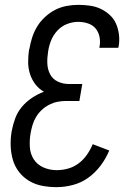

<svg xmlns="http://www.w3.org/2000/svg" viewBox="-20 -763 540 791"><path d="M213 8Q183 8 154 2.5Q125 -3 100.5 -17.5Q76 -32 58.5 -54.5Q41 -77 33 -104.5Q25 -132 24 -162Q23 -192 28 -222Q33 -249 42.5 -275Q52 -301 70 -322.5Q88 -344 112 -360Q136 -376 161 -385Q140 -397 125.5 -416Q111 -435 103.5 -458.5Q96 -482 96 -508Q96 -534 100 -560L101 -561Q105 -585 112.5 -608.5Q120 -632 133 -653.5Q146 -675 165.5 -693Q185 -711 207.5 -722.5Q230 -734 254.5 -738.5Q279 -743 303 -743Q327 -743 351 -739.5Q375 -736 395 -726.5Q415 -717 432 -701.5Q449 -686 458 -665.5Q467 -645 470 -621Q473 -597 469 -573L467 -566H389L390 -570Q394 -591 390 -611Q386 -631 374 -645.5Q362 -660 342.5 -666.5Q323 -673 302 -673Q279 -673 256 -664Q233 -655 216 -636.5Q199 -618 190 -595Q181 -572 178 -549Q174 -525 175 -501Q176 -477 186.5 -457Q197 -437 218 -427Q239 -417 263 -417H319L307 -347H251Q234 -347 216.5 -343.5Q199 -340 182.5 -331.5Q166 -323 152 -310Q138 -297 128.5 -281Q119 -265 114 -248Q109 -231 106 -214Q101 -185 103 -156.5Q105 -128 119.5 -106Q134 -84 159.5 -73Q185 -62 213 -62Q237 -62 260.5 -68.5Q284 -75 304 -90Q324 -105 338.5 -126Q353 -147 362 -169L430 -143Q417 -111 395 -81.5Q373 -52 344 -31Q315 -10 280.5 -1Q246 8 213 8Z"/></svg>

Font: Iosevka Algr
Style: Italic
Weight: 400
Italic angle: -9°
Monospace: yes
Designer: Belleve Invis
Foundry: Belleve Invis
Version: Version 26.0.2; ttfautohint (v1.8.3)